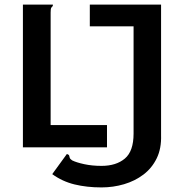

<svg xmlns="http://www.w3.org/2000/svg" viewBox="-20 -643 790 838"><path d="M423 175Q359 175 305.5 162Q252 149 208 117L272 29Q281 32 282 36.5Q283 41 284.5 46Q286 51 295 57Q313 66 347.5 73.5Q382 81 423 81Q487 81 525 49Q563 17 563 -60V-528H372V-623H683V-54Q685 5 664 48Q643 91 606 119Q569 147 521.5 161Q474 175 423 175ZM80 0V-623H211Q211 -616 208.5 -614.5Q206 -613 203.5 -608.5Q201 -604 201 -588V-97H447V0Z"/></svg>

Font: Inconsolata ExtraExpanded
Style: Bold
Weight: 700
Width: 8
Monospace: yes
Designer: Raph Levien, Cyreal, Brenton Simpson
Foundry: Raph Levien, Cyreal, Google
Version: Version 3.100; ttfautohint (v1.8.4.7-5d5b)